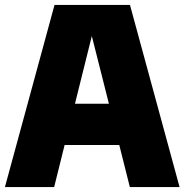

<svg xmlns="http://www.w3.org/2000/svg" viewBox="-21 -760 750 780"><path d="M-1 0 200.5 -740H507L708.5 0H506.5L463.5 -171H241.5L199 0ZM283.5 -338.5H421.5L352 -613.5Z"/></svg>

Font: Encode Sans SemiCondensed SemiCondensed Black
Style: Regular
Weight: 900
Width: 4
Designer: Multiple Designers
Foundry: Impallari Type
Version: Version 3.000; ttfautohint (v1.8.3) -l 8 -r 50 -G 200 -x 14 